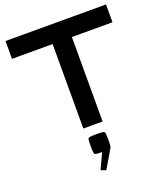

<svg xmlns="http://www.w3.org/2000/svg" viewBox="-176 -816 1059 1235"><g transform="rotate(-20 354.0 -199.0)"><path d="M288 0V-578H10V-700H698V-578H420V0ZM300 290 350 183.5H339Q305.5 183.5 299.5 177.2Q293.5 171 293.5 136.5V109.5Q293.5 75 299.5 69Q305.5 63 339 63H368.5Q402.5 63 408.5 69Q414.5 75 414.5 109.5V136.5Q414.5 151.5 413.2 162Q412 172.5 408 179L335.5 302.5Z"/></g></svg>

Font: Science Gothic
Style: Regular
Weight: 400
Designer: Thomas Phinney, Vassil Kateliev, Brandon Buerkle
Foundry: Font Detective LLC
Version: Version 1.018